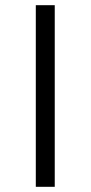

<svg xmlns="http://www.w3.org/2000/svg" viewBox="-20 -720 349 740"><path d="M191 0V-700H118V0Z"/></svg>

Font: Montserrat Z
Style: Regular
Weight: 400
Designer: Julieta Ulanovsky
Foundry: Julieta Ulanovsky
Version: Version 8.000